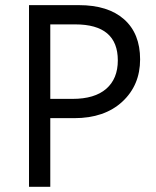

<svg xmlns="http://www.w3.org/2000/svg" viewBox="-20 -720 600 740"><path d="M173.8 -264.6V0H91.8V-700.2H284.2Q396.5 -700.2 458.3 -645.5Q520 -590.8 520 -491.2Q520 -391.6 451.4 -328.1Q382.8 -264.6 266.1 -264.6ZM173.8 -626V-338.9H259.8Q344.7 -338.9 389.4 -377.7Q434.1 -416.5 434.1 -487.3Q434.1 -626 270 -626Z"/></svg>

Font: Segoe UI Historic
Style: Regular
Weight: 400
Foundry: Microsoft Corporation
Version: Version 1.03